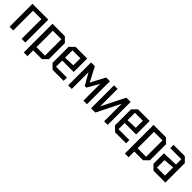

<svg xmlns="http://www.w3.org/2000/svg" viewBox="296 -1867 3314 3314"><g transform="rotate(45 1953.0 -210.0)"><path d="M53 0V-560H438V0H348V-482H143V0Z M540 140V-560H843L928 -475V-85L843 0H630V140ZM838 -480H630V-80H838Z M1018 -85V-475L1103 -560H1388V-230H1108V-80H1373V0H1103ZM1108 -300 1302 -308V-480H1108Z M1483 0V-560H1575L1713 -297L1851 -560H1943V0H1856V-410L1733 -195H1693L1571 -410V0Z M2448 0H2361V-428L2147 0H2043V-560H2130V-133L2344 -560H2448Z M2543 -85V-475L2628 -560H2913V-230H2633V-80H2898V0H2628ZM2633 -300 2827 -308V-480H2633Z M3008 140V-560H3311L3396 -475V-85L3311 0H3098V140ZM3306 -480H3098V-80H3306Z M3481 -85V-340L3766 -350V-480H3496V-560H3771L3856 -475V0H3566ZM3571 -263V-80H3766V-280Z"/></g></svg>

Font: Tektur SemiCondensed
Style: Regular
Weight: 400
Width: 4
Designer: Adam Jagosz
Foundry: Adam Jagosz
Version: Version 1.005;gftools[0.9.30]